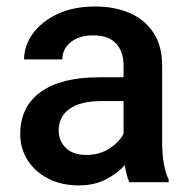

<svg xmlns="http://www.w3.org/2000/svg" viewBox="-20 -558 579 588"><path d="M376 0Q367.2 -19.5 362.3 -52.2Q339.4 -26.9 304.2 -8.5Q269 9.8 220.7 9.8Q168.9 9.8 128.4 -10.7Q87.9 -31.2 64.9 -66.9Q42 -102.5 42 -147.5Q42 -231.4 104.7 -276.4Q167.5 -321.3 283.2 -321.3H358.4V-357.9Q358.4 -399.9 335.4 -424.8Q312.5 -449.7 265.1 -449.7Q222.2 -449.7 196.5 -428.7Q170.9 -407.7 170.9 -376H53.7Q53.7 -418 80.6 -455.1Q107.4 -492.2 156.2 -515.1Q205.1 -538.1 271.5 -538.1Q331.1 -538.1 377.2 -518.1Q423.3 -498 450 -457.8Q476.6 -417.5 476.6 -356.9V-122.1Q476.6 -50.3 496.6 -7.8V0ZM243.7 -83.5Q285.6 -83.5 315.7 -103.5Q345.7 -123.5 358.4 -148.4V-248.5H292Q226.1 -248.5 192.9 -224.6Q159.7 -200.7 159.7 -158.7Q159.7 -126.5 181.6 -105Q203.6 -83.5 243.7 -83.5Z"/></svg>

Font: Vazirmatn RD UI Medium
Style: Regular
Weight: 500
Designer: Saber Rastikerdar
Foundry: Saber Rastikerdar
Version: Version 33.003